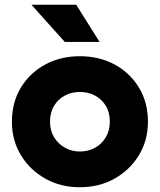

<svg xmlns="http://www.w3.org/2000/svg" viewBox="-20 -776 671 806"><path d="M315 10Q397 10 461.5 -26.5Q526 -63 563.5 -125Q601 -187 601 -265Q601 -346 563.5 -408Q526 -470 461.5 -505Q397 -540 315 -540Q234 -540 169.5 -505Q105 -470 67.5 -408Q30 -346 30 -265Q30 -187 67.5 -125Q105 -63 169.5 -26.5Q234 10 315 10ZM315 -140Q281 -140 252.5 -156Q224 -172 207 -200Q190 -228 190 -265Q190 -304 207 -332Q224 -360 252.5 -375Q281 -390 315 -390Q350 -390 378.5 -375Q407 -360 424 -332Q441 -304 441 -265Q441 -228 424 -199.5Q407 -171 378.5 -155.5Q350 -140 315 -140ZM398 -600 300 -756H112L252 -600Q252 -600 266.5 -600Q281 -600 303 -600Q325 -600 347 -600Q369 -600 383.5 -600Q398 -600 398 -600Z"/></svg>

Font: Roundo Variable
Style: Regular
Weight: 200
Designer: Shiva Nallaperumal
Foundry: Indian Type Foundry
Version: Version 2.000